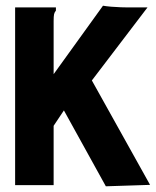

<svg xmlns="http://www.w3.org/2000/svg" viewBox="-20 -649 546 673"><path d="M204 -262 168 -208V0H33V-623H176V-612Q171 -606 169.5 -599Q168 -592 168 -575V-389L341 -629Q352 -627 369.5 -625.5Q387 -624 404 -623.5Q421 -623 428 -623H497L302 -367L506 -1L351 4Z"/></svg>

Font: Inconsolata Black
Style: Regular
Weight: 900
Monospace: yes
Designer: Raph Levien, Cyreal, Brenton Simpson
Foundry: Raph Levien, Cyreal, Google
Version: Version 3.001; ttfautohint (v1.8.2.53-6de2)